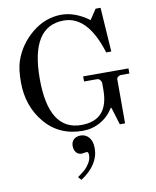

<svg xmlns="http://www.w3.org/2000/svg" viewBox="-109 -820 996 1223"><g transform="rotate(-10 389.0 -208.0)"><path d="M45 -358Q45 -442 62 -493Q97 -596 183 -666.5Q269 -737 373 -737Q461 -737 551 -671L595 -737H627L646 -451H613Q537 -698 382 -698Q167 -698 167 -358Q167 -23 378 -23Q554 -23 554 -219V-267Q545 -293 527 -293H442V-326H735V-293H679Q674 -293 663.5 -287Q653 -281 653 -270V15H619L585 -96L581 -99Q548 -45 495.5 -15Q443 15 380 15Q228 15 136.5 -94Q45 -203 45 -358ZM317 321 299 301V300Q327 280 343 266.5Q359 253 375.5 227.5Q392 202 392 175Q392 159 387 155Q382 151 367.5 154Q353 157 348 157Q324 157 311.5 140Q299 123 299 100Q299 72 316 57Q333 42 360 42Q392 42 413.5 66.5Q435 91 435 137Q435 244 317 321Z"/></g></svg>

Font: Academico
Style: Regular
Weight: 400
Foundry: Steinberg Media Technologies GmbH
Version: Version 0.902